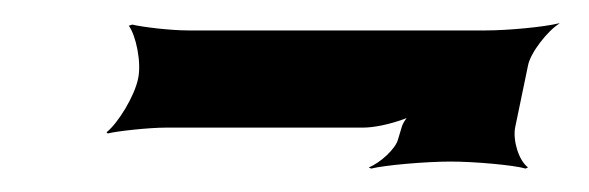

<svg xmlns="http://www.w3.org/2000/svg" viewBox="-20 -301 503 164"><path d="M420 -192 431 -245C433 -256 448 -275 458 -281H457C445 -278 414 -275 395 -275H141C125 -275 101 -278 93 -280L90 -279C96 -271 101 -248 98 -234C95 -219 81 -196 71 -188L72 -187C80 -189 107 -192 122 -192H290C309 -192 342 -203 354 -216L352 -218C338 -214 325 -200 323 -192L320 -182C318 -174 305 -162 295 -158L297 -157C309 -160 344 -163 365 -163C385 -163 419 -160 429 -157L431 -158C423 -164 418 -181 420 -192Z"/></svg>

Font: Asimov
Style: EdgeExtremeIt
Weight: 500
Designer: Google
Version: Version 2.000980: 2014